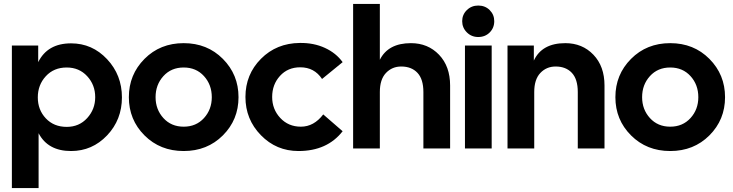

<svg xmlns="http://www.w3.org/2000/svg" viewBox="-20 -750 3703 970"><path d="M40 200V-520H173V-436Q220 -531 339 -531Q446 -531 521 -451Q596 -371 596 -258Q596 -145 521 -66Q446 13 339 13Q222 13 175 -77V200ZM317 -109Q380 -109 420.5 -153.5Q461 -198 461 -259Q461 -321 420.5 -365Q380 -409 317 -409Q252 -409 211.5 -365Q171 -321 171 -258Q171 -195 211.5 -152Q252 -109 317 -109Z M1106 -66Q1027 13 908 13Q789 13 710 -66Q631 -145 631 -259Q631 -373 710 -452.5Q789 -532 908 -532Q1027 -532 1106 -452.5Q1185 -373 1185 -259Q1185 -145 1106 -66ZM1050 -259Q1050 -322 1010.5 -365.5Q971 -409 908 -409Q845 -409 805.5 -365.5Q766 -322 766 -259Q766 -197 805.5 -153.5Q845 -110 908 -110Q971 -110 1010.5 -153.5Q1050 -197 1050 -259Z M1488 13Q1376 13 1298 -67Q1220 -147 1220 -260Q1220 -374 1298.5 -453Q1377 -532 1495 -533Q1565 -534 1621.5 -508Q1678 -482 1711 -436L1607 -351Q1568 -410 1497 -410Q1434 -410 1394.5 -366.5Q1355 -323 1355 -260Q1355 -198 1396 -154Q1437 -110 1500 -110Q1566 -110 1613 -172L1711 -87Q1633 13 1488 13Z M1764 0V-730H1899V-448Q1941 -532 2056 -532Q2142 -532 2198 -473.5Q2254 -415 2254 -318V0H2119V-285Q2119 -350 2089 -382Q2059 -414 2007 -414Q1961 -414 1930 -381.5Q1899 -349 1899 -285V0Z M2396 -563Q2362 -563 2338.5 -586.5Q2315 -610 2315 -643Q2315 -676 2338.5 -699Q2362 -722 2396 -722Q2431 -722 2454 -699Q2477 -676 2477 -643Q2477 -609 2454 -586Q2431 -563 2396 -563ZM2329 0V-520H2464V0Z M2544 0V-520H2677V-444Q2718 -532 2836 -532Q2922 -532 2978 -473.5Q3034 -415 3034 -318V0H2899V-285Q2899 -350 2869 -382Q2839 -414 2787 -414Q2741 -414 2710 -381.5Q2679 -349 2679 -285V0Z M3564 -66Q3485 13 3366 13Q3247 13 3168 -66Q3089 -145 3089 -259Q3089 -373 3168 -452.5Q3247 -532 3366 -532Q3485 -532 3564 -452.5Q3643 -373 3643 -259Q3643 -145 3564 -66ZM3508 -259Q3508 -322 3468.5 -365.5Q3429 -409 3366 -409Q3303 -409 3263.5 -365.5Q3224 -322 3224 -259Q3224 -197 3263.5 -153.5Q3303 -110 3366 -110Q3429 -110 3468.5 -153.5Q3508 -197 3508 -259Z"/></svg>

Font: Cal Sans
Style: Regular
Weight: 400
Designer: Designer Mark Davis DBA MarkFonts
Foundry: Designer Mark Davis DBA MarkFonts
Version: Version 1.000